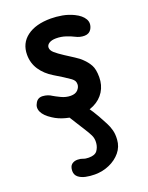

<svg xmlns="http://www.w3.org/2000/svg" viewBox="-154 -586 760 987"><g transform="rotate(-20 226.0 -92.5)"><path d="M211 9Q182 9 145.8 -0.5Q109.5 -10 81 -29Q44 -52.5 32.5 -77.8Q21 -103 35.5 -126Q48 -148.5 75 -146.8Q102 -145 123.5 -130.5Q134 -124 159.8 -111.5Q185.5 -99 212 -99Q238 -99 251 -113.2Q264 -127.5 264 -143Q264 -154.5 259.8 -161.8Q255.5 -169 246 -176.5Q231.5 -187 209.8 -200.8Q188 -214.5 163 -229.5Q120.5 -255 96.2 -291.5Q72 -328 72 -373.5Q72 -436.5 119.5 -472Q167 -507.5 250 -507.5Q279 -507.5 311.5 -501.8Q344 -496 373.5 -481.5Q409.5 -464 423.5 -439.5Q437.5 -415 422.5 -386.5Q410.5 -365.5 385 -364.8Q359.5 -364 334 -377.5Q318 -386 293 -394.2Q268 -402.5 240.5 -402.5Q216.5 -402.5 202.5 -393.5Q188.5 -384.5 188.5 -370.5Q188.5 -355.5 204.5 -341.2Q220.5 -327 250.5 -307.5Q274 -292 298.2 -276.8Q322.5 -261.5 336.5 -247Q356 -228.5 368.8 -205.5Q381.5 -182.5 381.5 -139.5Q381.5 -96 360.5 -62.2Q339.5 -28.5 301.2 -9.8Q263 9 211 9ZM190 323.5Q164 323.5 140.2 318.5Q116.5 313.5 101.2 301Q86 288.5 86 267Q86.5 241.5 99.8 231.2Q113 221 132 221.5Q149 222 160.5 226.8Q172 231.5 190 231.5Q224 231.5 236.5 214Q249 196.5 251 174Q253.5 150 243.8 130.2Q234 110.5 222.5 93Q205.5 65 186.8 36.2Q168 7.5 152.5 -18.5Q141.5 -37 155 -52.2Q168.5 -67.5 186.5 -67.5Q205.5 -67.5 217.2 -62Q229 -56.5 242 -44Q256 -29.5 268.8 -13.5Q281.5 2.5 292 19Q302.5 35.5 311.5 51.5Q326 78 337.2 99.2Q348.5 120.5 354.2 142.8Q360 165 358 194Q355.5 232.5 331.5 261.5Q307.5 290.5 270 307Q232.5 323.5 190 323.5Z"/></g></svg>

Font: Edu AU VIC WA NT Pre SemiBold
Style: Regular
Weight: 600
Designer: Tina and Corey Anderson, Eben Sorkin, Mirko Velimirovic
Foundry: Google for Education
Version: Version 1.001